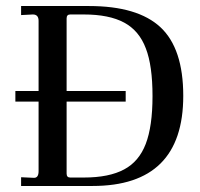

<svg xmlns="http://www.w3.org/2000/svg" viewBox="-20 -617 663 637"><path d="M50 0V-29L93 -27Q108 -27 108 -49V-548Q108 -569 89 -569L50 -567V-597H275Q437 -597 512.5 -526.5Q588 -456 588 -299Q588 0 287 0ZM213 -28H258Q342 -28 392 -55Q441 -81 463.5 -139.5Q486 -198 486 -298Q486 -399 464 -456Q442 -515 392 -542Q342 -569 258 -569H213Q201 -569 201 -556V-41Q201 -28 213 -28ZM31 -280V-315H397V-280Z"/></svg>

Font: UnnaRegular
Style: Regular
Weight: 400
Designer: Jorge de Buen Unna
Foundry: Omnibus-Type
Version: Version 2.008;hotconv 1.0.109;makeotfexe 2.5.65596